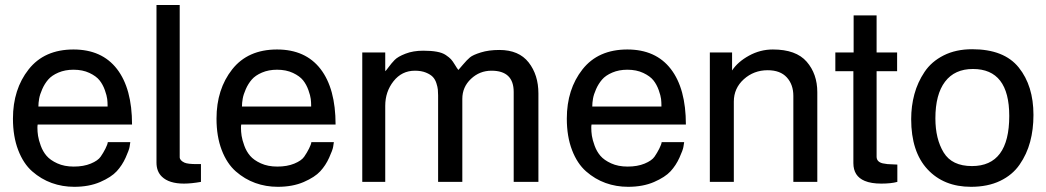

<svg xmlns="http://www.w3.org/2000/svg" viewBox="-20 -719 4134 759"><path d="M131.8 -297.9H405.3Q405.3 -299.8 405.3 -302.7Q405.3 -314.5 403.8 -327.6Q402.3 -340.8 394.5 -362.8Q386.7 -384.8 373.5 -401.4Q360.4 -418 333.5 -430.7Q306.6 -443.4 270.5 -443.4Q237.3 -443.4 210.9 -432.1Q184.6 -420.9 170.4 -404.3Q156.2 -387.7 147 -366.7Q137.7 -345.7 134.8 -329.1Q131.8 -312.5 131.8 -297.9ZM406.2 -157.2H495.1Q494.1 -150.4 492.2 -138.2Q490.2 -126 476.6 -95.7Q462.9 -65.4 441.4 -42Q419.9 -18.6 376 0.5Q332 19.5 273.4 19.5Q226.6 19.5 184.6 4.4Q142.6 -10.7 107.4 -41.5Q72.3 -72.3 51.8 -126Q31.2 -179.7 31.2 -250Q31.2 -366.2 93.3 -444.8Q155.3 -523.4 270.5 -523.4Q382.8 -523.4 442.4 -446.3Q502 -369.1 502 -226.6H128.9Q127.9 -221.7 127.9 -213.9Q127.9 -198.2 130.4 -182.1Q132.8 -166 141.1 -143.1Q149.4 -120.1 164.1 -103Q178.7 -85.9 206.5 -73.2Q234.4 -60.5 271.5 -60.5Q310.5 -60.5 338.9 -72.3Q367.2 -84 377.9 -99.6Q388.7 -115.2 397 -131.8Q405.3 -148.4 406.2 -157.2Z M774.4 -70.3V0Q736.3 6.8 707 6.8Q648.4 6.8 620.1 -20.5Q598.6 -41 598.6 -76.2V-699.2H690.4V-97.7Q690.4 -85 709 -76.2Q721.7 -70.3 757.8 -70.3Q760.7 -70.3 766.1 -70.3Q771.5 -70.3 774.4 -70.3Z M936.5 -297.9H1210Q1210 -299.8 1210 -302.7Q1210 -314.5 1208.5 -327.6Q1207 -340.8 1199.2 -362.8Q1191.4 -384.8 1178.2 -401.4Q1165 -418 1138.2 -430.7Q1111.3 -443.4 1075.2 -443.4Q1042 -443.4 1015.6 -432.1Q989.3 -420.9 975.1 -404.3Q960.9 -387.7 951.7 -366.7Q942.4 -345.7 939.5 -329.1Q936.5 -312.5 936.5 -297.9ZM1210.9 -157.2H1299.8Q1298.8 -150.4 1296.9 -138.2Q1294.9 -126 1281.2 -95.7Q1267.6 -65.4 1246.1 -42Q1224.6 -18.6 1180.7 0.5Q1136.7 19.5 1078.1 19.5Q1031.2 19.5 989.3 4.4Q947.3 -10.7 912.1 -41.5Q877 -72.3 856.4 -126Q835.9 -179.7 835.9 -250Q835.9 -366.2 897.9 -444.8Q960 -523.4 1075.2 -523.4Q1187.5 -523.4 1247.1 -446.3Q1306.6 -369.1 1306.6 -226.6H933.6Q932.6 -221.7 932.6 -213.9Q932.6 -198.2 935.1 -182.1Q937.5 -166 945.8 -143.1Q954.1 -120.1 968.8 -103Q983.4 -85.9 1011.2 -73.2Q1039.1 -60.5 1076.2 -60.5Q1115.2 -60.5 1143.6 -72.3Q1171.9 -84 1182.6 -99.6Q1193.4 -115.2 1201.7 -131.8Q1210 -148.4 1210.9 -157.2Z M2108.4 0H2010.7V-353.5V-355.5Q2010.7 -439.5 1922.9 -439.5Q1876 -439.5 1841.8 -407.2Q1807.6 -375 1807.6 -328.1V0H1711.9V-334Q1711.9 -335 1711.9 -337.4Q1711.9 -339.8 1711.9 -341.8Q1711.9 -354.5 1710.9 -364.7Q1710 -375 1705.1 -390.1Q1700.2 -405.3 1690.9 -415Q1681.6 -424.8 1663.6 -432.1Q1645.5 -439.5 1620.1 -439.5Q1568.4 -439.5 1535.6 -397.9Q1502.9 -356.4 1502.9 -300.8V0H1412.1V-511.7H1502.9V-437.5Q1505.9 -439.5 1516.6 -454.1Q1527.3 -468.8 1540 -481.9Q1552.7 -495.1 1583 -506.8Q1613.3 -518.6 1653.3 -518.6Q1684.6 -518.6 1706.5 -514.6Q1728.5 -510.7 1742.2 -501.5Q1755.9 -492.2 1762.7 -484.9Q1769.5 -477.5 1778.3 -462.9Q1787.1 -448.2 1792 -442.4Q1794.9 -445.3 1810.5 -463.9Q1826.2 -482.4 1837.9 -492.2Q1849.6 -502 1880.9 -511.7Q1912.1 -521.5 1954.1 -521.5Q2031.2 -521.5 2069.8 -472.2Q2108.4 -422.9 2108.4 -349.6Z M2321.3 -297.9H2594.7Q2594.7 -299.8 2594.7 -302.7Q2594.7 -314.5 2593.3 -327.6Q2591.8 -340.8 2584 -362.8Q2576.2 -384.8 2563 -401.4Q2549.8 -418 2522.9 -430.7Q2496.1 -443.4 2460 -443.4Q2426.8 -443.4 2400.4 -432.1Q2374 -420.9 2359.9 -404.3Q2345.7 -387.7 2336.4 -366.7Q2327.1 -345.7 2324.2 -329.1Q2321.3 -312.5 2321.3 -297.9ZM2595.7 -157.2H2684.6Q2683.6 -150.4 2681.6 -138.2Q2679.7 -126 2666 -95.7Q2652.3 -65.4 2630.9 -42Q2609.4 -18.6 2565.4 0.5Q2521.5 19.5 2462.9 19.5Q2416 19.5 2374 4.4Q2332 -10.7 2296.9 -41.5Q2261.7 -72.3 2241.2 -126Q2220.7 -179.7 2220.7 -250Q2220.7 -366.2 2282.7 -444.8Q2344.7 -523.4 2460 -523.4Q2572.3 -523.4 2631.8 -446.3Q2691.4 -369.1 2691.4 -226.6H2318.4Q2317.4 -221.7 2317.4 -213.9Q2317.4 -198.2 2319.8 -182.1Q2322.3 -166 2330.6 -143.1Q2338.9 -120.1 2353.5 -103Q2368.2 -85.9 2396 -73.2Q2423.8 -60.5 2460.9 -60.5Q2500 -60.5 2528.3 -72.3Q2556.6 -84 2567.4 -99.6Q2578.1 -115.2 2586.4 -131.8Q2594.7 -148.4 2595.7 -157.2Z M3210.9 0H3116.2V-339.8Q3116.2 -384.8 3090.3 -413.1Q3064.5 -441.4 3014.6 -441.4Q2960 -441.4 2920.4 -405.8Q2880.9 -370.1 2880.9 -317.4V0H2786.1V-511.7H2874V-440.4Q2896.5 -474.6 2940.9 -499Q2985.4 -523.4 3035.2 -523.4Q3127 -523.4 3168.9 -475.1Q3210.9 -426.8 3210.9 -354.5Z M3527.3 -68.4V0Q3502.9 6.8 3463.9 6.8Q3423.8 6.8 3398.4 -3.9Q3353.5 -22.5 3353.5 -74.2V-437.5H3282.2V-511.7H3354.5V-658.2H3445.3V-511.7H3526.4V-437.5H3445.3V-99.6Q3445.3 -79.1 3469.7 -73.2Q3479.5 -71.3 3488.3 -70.3Q3497.1 -69.3 3508.3 -69.3Q3519.5 -69.3 3527.3 -68.4Z M3822.3 -62.5Q3969.7 -62.5 3969.7 -260.7Q3969.7 -446.3 3826.2 -446.3Q3753.9 -446.3 3715.8 -396Q3677.7 -345.7 3677.7 -251Q3677.7 -169.9 3710.4 -116.2Q3743.2 -62.5 3822.3 -62.5ZM3818.4 19.5Q3710.9 19.5 3646.5 -49.8Q3582 -119.1 3582 -248Q3582 -299.8 3594.7 -346.7Q3607.4 -393.6 3634.8 -434.6Q3662.1 -475.6 3710.4 -500Q3758.8 -524.4 3823.2 -524.4Q3949.2 -524.4 4007.3 -452.1Q4065.4 -379.9 4065.4 -264.6Q4065.4 -207 4052.2 -158.2Q4039.1 -109.4 4010.7 -68.4Q3982.4 -27.3 3933.6 -3.9Q3884.8 19.5 3818.4 19.5Z"/></svg>

Font: Druckschrift BY WOK
Style: Medium
Weight: 400
Version: Version 001.000